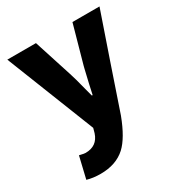

<svg xmlns="http://www.w3.org/2000/svg" viewBox="-184 -695 972 1039"><g transform="rotate(-30 302.0 -175.0)"><path d="M143 219Q97 219 59 208L91 73Q94 74 100 75Q120 80 129 80Q202 80 224 12L232 -17L14 -569H193L269 -333Q281 -297 300 -221Q309 -189 313 -172H318Q328 -221 351 -317Q354 -328 355 -333L421 -569H590L492 -284L395 1Q351 117 299 165Q240 219 143 219Z"/></g></svg>

Font: GenSekiGothic TW H
Style: Regular
Weight: 900
Version: Version 1.501;PS 1;hotconv 16.6.51;makeotf.lib2.5.65220